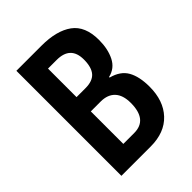

<svg xmlns="http://www.w3.org/2000/svg" viewBox="-206 -819 923 923"><g transform="rotate(-45 256.0 -357.0)"><path d="M242 -714Q344 -714 400.5 -673Q457 -632 457 -538Q457 -477 435 -433Q413 -389 365 -378V-374Q423 -359 446.5 -317.5Q470 -276 470 -207Q470 -112 417.5 -56Q365 0 270 0H71V-714ZM247 -420Q295 -420 317 -445Q339 -470 339 -523Q339 -614 245 -614H186V-420ZM186 -323V-102H260Q351 -102 351 -216Q351 -269 325.5 -296Q300 -323 253 -323Z"/></g></svg>

Font: Noto Sans Gujarati UI ExtraCondensed SemiBold
Style: Regular
Weight: 600
Width: 2
Designer: Jelle Bosma - Monotype Design Team, Universal Thirst
Foundry: Monotype Imaging Inc.
Version: Version 2.106; ttfautohint (v1.8.4.7-5d5b)